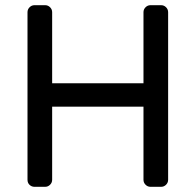

<svg xmlns="http://www.w3.org/2000/svg" viewBox="-20 -720 754 740"><path d="M628 -673V-27Q628 -16 620 -8Q612 0 601 0H560Q549 0 541 -8Q533 -16 533 -27V-309H181V-27Q181 -16 173 -8Q165 0 154 0H113Q102 0 94 -7.5Q86 -15 86 -27V-673Q86 -684 94 -692Q102 -700 113 -700H154Q165 -700 173 -692Q181 -684 181 -673V-399H533V-673Q533 -684 541 -692Q549 -700 560 -700H601Q612 -700 620 -692Q628 -684 628 -673Z"/></svg>

Font: Hezaedrus
Style: Regular
Weight: 400
Designer: Hubert & Fischer
Foundry: Hubert & Fischer
Version: Version 1.10;September 3, 2019;FontCreator 11.5.0.2425 64-bi